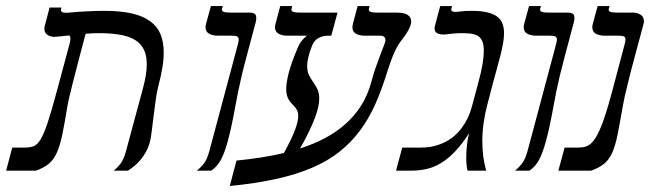

<svg xmlns="http://www.w3.org/2000/svg" viewBox="-67 -560 2135 630"><path d="M425.3 -96.2Q420.4 -77.1 412.1 -62Q403.8 -46.9 393.8 -35.2Q383.8 -23.4 373.3 -14.9Q362.8 -6.3 353 0H305.7Q316.9 -8.3 327.9 -22.2Q338.9 -36.1 346.7 -64.9L401.9 -269.5Q408.2 -293 411.4 -312.7Q414.6 -332.5 414.6 -349.6Q414.6 -378.9 404.5 -398.4Q394.5 -418 374.8 -429.7Q355 -441.4 325.4 -446.3Q295.9 -451.2 256.3 -451.2Q246.6 -451.2 235.8 -450.7Q225.1 -450.2 213.9 -449.2L195.3 -378.9Q189.9 -357.9 183.6 -333.7Q177.2 -309.6 171.4 -286.4Q165.5 -263.2 160.9 -243.4Q156.2 -223.6 154.3 -211.9Q145 -155.3 137.5 -118.7Q129.9 -82 119.4 -58.8Q108.9 -35.6 93 -22.5Q77.1 -9.3 50.8 0H-46.9L-26.9 -75.7H13.2Q30.8 -75.7 43 -80.1Q55.2 -84.5 66.2 -102.5Q77.1 -120.6 89.4 -157.5Q101.6 -194.3 119.1 -259.3L153.8 -388.2Q158.2 -404.3 161.1 -415.5Q164.1 -426.8 164.1 -433.6Q164.1 -439.9 160.2 -443.8L119.6 -439.5Q117.2 -439 112.3 -439Q98.1 -439 88.4 -445.8Q78.6 -452.6 78.6 -465.8Q78.6 -470.2 80.1 -476.1L95.7 -535.2H134.8L133.3 -529.8Q132.8 -528.8 132.8 -526.9Q132.8 -522.9 136.5 -520.5Q140.1 -518.1 150.4 -518.1Q153.3 -518.1 156.7 -518.3Q160.2 -518.6 164.1 -519Q190.4 -521.5 220 -522.9Q249.5 -524.4 275.9 -524.4Q328.6 -524.4 365.7 -515.9Q402.8 -507.3 426 -490.2Q449.2 -473.1 459.7 -447.8Q470.2 -422.4 470.2 -388.2Q470.2 -364.7 465.8 -337.9Q461.4 -311 453.1 -279.8Q447.8 -260.3 444.1 -233.2Q440.4 -206.1 437 -179.2Q433.6 -152.3 430.9 -129.6Q428.2 -106.9 425.3 -96.2Z M680.2 -96.2Q669.9 -58.1 657.7 -35.4Q645.5 -12.7 626 0H578.6Q589.8 -8.3 601.1 -22.2Q612.3 -36.1 620.1 -64.9L706.5 -388.2Q710.4 -403.8 713.4 -414.1Q716.3 -424.3 716.3 -430.2Q716.3 -438 711.2 -440.4Q706.1 -442.9 693.4 -442.9H647.9Q630.4 -442.9 618.9 -449.5Q607.4 -456.1 607.4 -470.2Q607.4 -475.1 608.9 -481L625 -540H664.1L661.6 -531.7Q661.1 -530.8 661.1 -528.3Q661.1 -523.4 667.2 -521Q673.3 -518.6 691.9 -518.6H754.9Q762.2 -518.6 768.1 -515.1Q773.9 -511.7 773.9 -500.5Q773.9 -494.1 772 -486.8L743.2 -378.9Q732.9 -340.8 726.1 -312Q719.2 -283.2 714.6 -260.3Q710 -237.3 706.5 -218.3Q703.1 -199.2 699.5 -180.7Q695.8 -162.1 691.4 -141.8Q687 -121.6 680.2 -96.2Z M909.7 -402.8Q917 -419.9 925.8 -429.4Q934.6 -439 940.4 -442.9H876Q858.4 -442.9 846.9 -449.5Q835.4 -456.1 835.4 -470.2Q835.4 -475.1 836.9 -481L852.5 -540H891.6L889.6 -531.7Q889.2 -530.3 889.2 -528.3Q889.2 -523.4 895.5 -521Q901.9 -518.6 919.9 -518.6H1040.5L1020 -442.9H1010.7Q992.2 -442.9 977.8 -435.1Q963.4 -427.2 956.5 -409.2Q948.2 -387.2 944.6 -371.6Q940.9 -356 940.9 -343.8Q940.9 -325.2 947 -313.2Q953.1 -301.3 960.7 -290.5Q968.3 -279.8 974.4 -267.6Q980.5 -255.4 980.5 -236.3Q980.5 -224.6 977.3 -209.5Q974.1 -194.3 966.8 -174.6Q959.5 -154.8 947.5 -129.6Q935.5 -104.5 917.5 -72.8Q960.4 -86.4 997.8 -106Q1035.2 -125.5 1065.4 -152.1Q1095.7 -178.7 1117.7 -213.1Q1139.6 -247.6 1151.4 -291Q1157.7 -315.4 1165.8 -338.4Q1173.8 -361.3 1180.9 -379.9Q1188 -398.4 1192.9 -411.1Q1197.8 -423.8 1197.8 -427.7Q1197.8 -442.9 1180.2 -442.9H1129.9Q1112.3 -442.9 1100.8 -449.5Q1089.4 -456.1 1089.4 -470.2Q1089.4 -475.1 1090.8 -481L1106.4 -540H1145.5L1143.6 -531.7Q1143.1 -530.3 1143.1 -528.3Q1143.1 -523.4 1149.4 -521Q1155.8 -518.6 1173.8 -518.6H1233.4Q1260.7 -518.6 1271.5 -510.5Q1282.2 -502.4 1282.2 -490.2Q1282.2 -481 1277.8 -470.9Q1273.4 -460.9 1267.3 -451.4Q1261.2 -441.9 1255.1 -434.1Q1249 -426.3 1245.6 -421.4Q1239.3 -412.6 1233.4 -401.1Q1227.5 -389.6 1222.2 -376.7Q1216.8 -363.8 1212.2 -350.1Q1207.5 -336.4 1203.6 -324.2Q1185.5 -265.6 1164.1 -217.5Q1142.6 -169.4 1113.5 -130.6Q1084.5 -91.8 1046.1 -61.5Q1007.8 -31.2 956.3 -9.3Q904.8 12.7 838.4 27.3Q772 42 687 50.3L709 -33.2Q750 -37.1 789.1 -43.2Q828.1 -49.3 864.7 -58.1Q877.9 -82.5 887 -101.3Q896 -120.1 901.4 -134.8Q906.7 -149.4 909.2 -160.2Q911.6 -170.9 911.6 -179.2Q911.6 -189.5 908.7 -196Q905.8 -202.6 901.4 -208Q897 -213.4 891.8 -218.5Q886.7 -223.6 882.3 -230Q877.9 -236.3 875 -245.4Q872.1 -254.4 872.1 -268.1Q872.1 -287.6 880.1 -319.8Q888.2 -352.1 909.7 -402.8Z M1401.4 -447.8Q1397.5 -447.3 1394.3 -447Q1391.1 -446.8 1387.7 -446.8Q1375.5 -446.8 1367.2 -451.2Q1358.9 -455.6 1358.9 -466.8Q1358.9 -470.7 1360.4 -476.1L1377.4 -540H1416.5L1414.1 -531.7Q1413.6 -530.8 1413.6 -528.8Q1413.6 -524.9 1416.7 -522.9Q1419.9 -521 1428.2 -521Q1435.5 -521 1446.5 -522.7Q1457.5 -524.4 1481.9 -524.4Q1511.7 -524.4 1532 -519.5Q1552.2 -514.6 1564.5 -505.4Q1576.7 -496.1 1581.8 -482.2Q1586.9 -468.3 1586.9 -450.7Q1586.9 -435.1 1583.5 -416.5Q1580.1 -397.9 1574.7 -376.7Q1569.3 -355.5 1562.5 -331.3Q1555.7 -307.1 1548.8 -280.8L1532.2 -217.3Q1515.6 -154.3 1515.6 -96.7Q1515.6 -44.9 1528.3 0H1467.3Q1464.8 -8.3 1463.9 -19Q1462.9 -29.8 1462.9 -42.5Q1462.9 -64.5 1465.6 -86.7Q1468.3 -108.9 1472.2 -123Q1448.7 -86.4 1425.8 -62.5Q1402.8 -38.6 1379.6 -24.7Q1356.4 -10.7 1332.3 -5.4Q1308.1 0 1282.7 0H1232.4L1252.9 -75.7H1312Q1345.7 -75.7 1371.1 -84.5Q1396.5 -93.3 1414.8 -106.9Q1433.1 -120.6 1445.6 -137Q1458 -153.3 1465.8 -168.9Q1473.6 -184.6 1477.5 -197.3Q1481.4 -210 1482.9 -215.8L1502.4 -288.6Q1512.2 -324.2 1516.4 -349.9Q1520.5 -375.5 1520.5 -393.6Q1520.5 -414.6 1514.9 -426.3Q1509.3 -438 1499 -443.4Q1488.8 -448.7 1474.6 -450Q1460.4 -451.2 1443.4 -451.2Q1439.9 -451.2 1434.8 -450.9Q1429.7 -450.7 1423.8 -450.2Q1418 -449.7 1412.1 -449Q1406.2 -448.2 1401.4 -447.8Z M1724.1 -96.2Q1713.9 -58.1 1701.7 -35.4Q1689.5 -12.7 1669.9 0H1622.6Q1633.8 -8.3 1645 -22.2Q1656.2 -36.1 1664.1 -64.9L1750.5 -388.2Q1754.4 -403.8 1757.3 -414.1Q1760.3 -424.3 1760.3 -430.2Q1760.3 -438 1755.1 -440.4Q1750 -442.9 1737.3 -442.9H1691.9Q1674.3 -442.9 1662.8 -449.5Q1651.4 -456.1 1651.4 -470.2Q1651.4 -475.1 1652.8 -481L1668.9 -540H1708L1705.6 -531.7Q1705.1 -530.8 1705.1 -528.3Q1705.1 -523.4 1711.2 -521Q1717.3 -518.6 1735.8 -518.6H1798.8Q1806.2 -518.6 1812 -515.1Q1817.9 -511.7 1817.9 -500.5Q1817.9 -494.1 1815.9 -486.8L1787.1 -378.9Q1776.9 -340.8 1770 -312Q1763.2 -283.2 1758.5 -260.3Q1753.9 -237.3 1750.5 -218.3Q1747.1 -199.2 1743.4 -180.7Q1739.7 -162.1 1735.4 -141.8Q1731 -121.6 1724.1 -96.2Z M1976.6 -211.9Q1966.8 -155.3 1959.5 -118.7Q1952.1 -82 1941.7 -58.8Q1931.2 -35.6 1915 -22.5Q1898.9 -9.3 1872.6 0H1765.1L1785.6 -75.7H1825.7Q1837.4 -75.7 1847.2 -77.1Q1856.9 -78.6 1866 -84.5Q1875 -90.3 1883.5 -102.3Q1892.1 -114.3 1901.1 -134.5Q1910.2 -154.8 1919.9 -185.3Q1929.7 -215.8 1941.4 -259.3L1975.6 -388.2Q1979.5 -403.8 1982.4 -414.1Q1985.4 -424.3 1985.4 -430.2Q1985.4 -438 1980.2 -440.4Q1975.1 -442.9 1962.4 -442.9H1917Q1899.4 -442.9 1887.9 -449.5Q1876.5 -456.1 1876.5 -470.2Q1876.5 -475.1 1877.9 -481L1894 -540H1933.1L1930.7 -531.7Q1930.2 -530.8 1930.2 -528.3Q1930.2 -523.4 1936.3 -521Q1942.4 -518.6 1960.9 -518.6H2012.2Q2023.9 -518.6 2034.9 -511.7Q2045.9 -504.9 2045.9 -490.2Q2045.9 -485.4 2044.4 -480.5L2017.1 -378.9Q2011.2 -358.4 2005.1 -334Q1999 -309.6 1993.2 -286.6Q1987.3 -263.7 1982.9 -243.7Q1978.5 -223.6 1976.6 -211.9Z"/></svg>

Font: Arian AMU Serif
Style: Italic
Weight: 400
Italic angle: -15°
Designer: Ruben Hakobyan (Tarumian)
Foundry: Ruben Hakobyan (Tarumian)
Version: Version 1.002